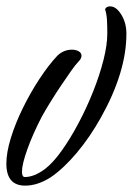

<svg xmlns="http://www.w3.org/2000/svg" viewBox="-34 -488 417 603"><path d="M45 95Q-14 95 -14 26Q-14 -9 0 -54.5Q14 -100 37.5 -148Q61 -196 89.5 -239.5Q118 -283 146 -313Q166 -332 192 -332Q204 -332 213 -327Q222 -322 222 -313Q222 -304 212 -294Q204 -286 189.5 -265.5Q175 -245 157.5 -219Q140 -193 124 -167Q108 -141 97 -121Q69 -67 52 -19.5Q35 28 35 51Q35 68 44 68Q73 68 107 43Q133 23 160 -15Q187 -53 212.5 -101Q238 -149 258.5 -200.5Q279 -252 291 -299.5Q303 -347 303 -383Q303 -406 302 -424.5Q301 -443 296 -459L299 -464Q302 -466 305 -467Q308 -468 312 -468Q331 -468 347 -442Q363 -416 363 -382Q363 -262 283 -119Q249 -58 207.5 -8.5Q166 41 125 69Q84 95 45 95Z"/></svg>

Font: Birthstone Bounce Medium
Style: Regular
Weight: 500
Designer: Robert E. Leuschke
Foundry: Rob Leuschke
Version: Version 1.010; ttfautohint (v1.8.3)